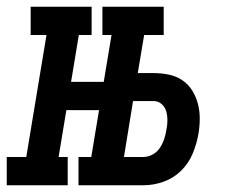

<svg xmlns="http://www.w3.org/2000/svg" viewBox="-62 -550 682 570"><path d="M242 -446V-530H424V-446ZM-42 0V-84H16L76 -446H29V-530H210V-446H172L149 -307H295L281 -223H135L112 -84H139V0ZM171 0V-84H353V0ZM195 0 283 -530H380L347 -333H394Q417 -333 439 -328.5Q461 -324 479 -312Q497 -300 508.5 -281.5Q520 -263 525.5 -242Q531 -221 531 -198Q531 -175 527 -152Q522 -123 510 -94Q498 -65 475.5 -43Q453 -21 423.5 -10.5Q394 0 364 0ZM364 -84Q378 -84 391.5 -91.5Q405 -99 413 -111.5Q421 -124 425.5 -137.5Q430 -151 432 -165Q435 -178 435 -192.5Q435 -207 431.5 -219.5Q428 -232 418 -241Q408 -250 394 -250H333L306 -84Z"/></svg>

Font: Iosevka Slab MdExObl
Style: Regular
Weight: 500
Width: 7
Italic angle: -9°
Monospace: yes
Designer: Belleve Invis
Foundry: Belleve Invis
Version: Version 11.1.1; ttfautohint (v1.8.3)